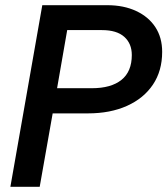

<svg xmlns="http://www.w3.org/2000/svg" viewBox="-20 -720 645 740"><path d="M20 0 143 -700H393Q457 -700 505 -677.5Q553 -655 579 -615Q605 -575 605 -520Q605 -447 569.5 -394Q534 -341 469.5 -312Q405 -283 319 -283H183L133 0ZM200 -380H334Q408 -380 448 -412Q488 -444 488 -508Q488 -552 459 -578Q430 -604 373 -604H239Z"/></svg>

Font: Rethink Sans SemiBold
Style: Italic
Weight: 600
Italic angle: -10°
Designer: The Rethink Sans project authors (Hans Thiessen). DM Sans designed by Colophon Foundry.
Foundry: Rethink Communications LLC
Version: Version 1.001